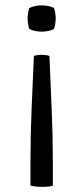

<svg xmlns="http://www.w3.org/2000/svg" viewBox="-20 -518 317 734"><path d="M169 -304Q173 -202.5 177.5 -102Q182 -1.5 182 100V192.5Q171 195 155.2 196Q139.5 197 123.5 195.8Q107.5 194.5 96.5 191.5V99.5Q96.5 -1.5 100.8 -102.2Q105 -203 109.5 -304Q116 -306.5 123.8 -307.5Q131.5 -308.5 139.5 -308.5Q147 -308.5 154.8 -307.5Q162.5 -306.5 169 -304ZM139.5 -397Q127 -397 113.8 -399.8Q100.5 -402.5 92.5 -407Q89.5 -412.5 87.5 -425.8Q85.5 -439 85.5 -447.5Q85.5 -456 87.5 -469Q89.5 -482 92.5 -487.5Q100.5 -492 113.8 -494.8Q127 -497.5 139.5 -497.5Q152.5 -497.5 165.2 -494.8Q178 -492 186 -487.5Q189 -482 191 -469Q193 -456 193 -447.5Q193 -439 191 -425.8Q189 -412.5 186 -407Q178 -402.5 165.2 -399.8Q152.5 -397 139.5 -397Z"/></svg>

Font: Signika
Style: Regular
Weight: 300
Designer: Anna Giedry
Foundry: Anna Giedry
Version: Version 2.000